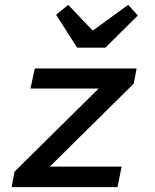

<svg xmlns="http://www.w3.org/2000/svg" viewBox="-20 -774 640 794"><path d="M28 0 40 -64 388 -408H106L124 -491H545L533 -428L186 -85H483L466 0ZM299 -577 212 -713 262 -754 362 -649H366L510 -754L550 -710L416 -577Z"/></svg>

Font: Source Code Pro Semibold
Style: Italic
Weight: 600
Italic angle: -11°
Monospace: yes
Designer: Paul D. Hunt, Teo Tuominen
Foundry: Adobe Systems Incorporated
Version: Version 1.050;PS 1.000;hotconv 16.6.51;makeotf.lib2.5.65220